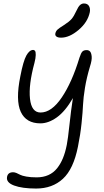

<svg xmlns="http://www.w3.org/2000/svg" viewBox="-20 -820 603 1116"><path d="M335 -601.1Q316.4 -601.1 307.9 -607.7Q299.3 -614.3 301.8 -626Q304.7 -639.2 314.5 -648.2Q324.2 -657.2 351.1 -673.8Q381.8 -693.4 395.8 -709.5Q409.7 -725.6 422.9 -754.9Q434.6 -780.8 444.8 -790.3Q455.1 -799.8 467.8 -799.8Q488.8 -799.8 497.3 -784.9Q505.9 -770 502 -749Q490.2 -691.4 437 -646.2Q383.8 -601.1 335 -601.1ZM189.9 275.9Q108.9 275.9 61.8 258.3Q14.6 240.7 21 208Q25.9 181.2 56.2 181.2Q65.4 181.2 76.2 185.8Q86.9 190.4 97.4 196Q107.9 201.7 133.1 206.3Q158.2 210.9 192.9 210.9Q231.4 210.9 261.2 197.5Q291 184.1 311.5 158.4Q332 132.8 345.7 99.6Q359.4 66.4 368.2 22Q375 -12.2 383.8 -95.5Q392.6 -178.7 403.8 -250Q359.4 -172.9 310.5 -137.9Q261.7 -103 214.8 -103Q131.8 -103 100.8 -169.9Q69.8 -236.8 98.1 -376Q115.2 -465.3 133.3 -497.6Q151.4 -529.8 172.9 -529.8Q179.7 -529.8 183.8 -523.9Q188 -518.1 187.7 -500.2Q187.5 -482.4 180.2 -454.1Q145.5 -326.2 154.3 -246.1Q163.1 -166 215.8 -166Q279.8 -166 339.1 -253.7Q398.4 -341.3 441.9 -484.9Q450.7 -512.2 459 -520.5Q467.3 -528.8 483.9 -528.8Q495.6 -528.8 503.2 -521Q510.7 -513.2 512.9 -491.9Q515.1 -470.7 502.9 -433.1Q483.4 -368.2 473.9 -309.8Q464.4 -251.5 462.6 -210.9Q460.9 -170.4 454.1 -104Q447.3 -37.6 433.1 32.2Q407.2 162.6 345.7 219.2Q284.2 275.9 189.9 275.9Z"/></svg>

Font: Shantell Sans Irregular Bouncy
Style: Italic
Weight: 300
Italic angle: -11.31°
Designer: Stephen Nixon, Anya Danilova, Shantell Martin
Foundry: Arrow Type
Version: Version 1.006;[9816181b4]